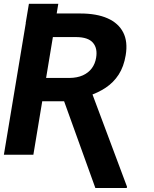

<svg xmlns="http://www.w3.org/2000/svg" viewBox="-20 -797 792 989"><path d="M112.3 -678.2 128.9 -777.3H280.3L263.7 -678.2ZM121.1 -727.5H394Q478 -727.5 534.2 -702.6Q590.3 -677.7 614.7 -629.9Q639.2 -582 627.4 -512.2Q617.7 -453.6 591.3 -412.8Q564.9 -372.1 524.9 -345.5Q484.9 -318.8 433.6 -302.2L380.9 -275.4H147.5L166 -395.5H338.4Q377.9 -396 406.7 -408.9Q435.5 -421.9 452.9 -445.3Q470.2 -468.8 475.1 -499.5Q483.4 -548.3 458.7 -576.9Q434.1 -605.5 373 -606H252.4L151.9 0H0ZM471.2 171.4 294.9 -317.9H453.6L634.3 165L632.8 171.4Z"/></svg>

Font: Inter 20pt
Style: Bold Italic
Weight: 700
Italic angle: -9.3988°
Version: Version 4.001;git-66647c0bb